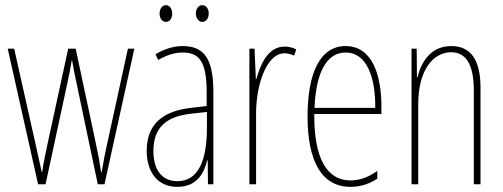

<svg xmlns="http://www.w3.org/2000/svg" viewBox="-20 -716 1956 746"><path d="M278 -390 360 0H386L502 -527H477L395 -151C387 -115 385 -105 375 -47H373C368 -82 361 -120 353 -156L274 -527H245L166 -163C158 -126 147 -73 144 -48H142C134 -83 127 -118 118 -157L35 -527H10L128 0H157L241 -390C248 -421 254 -453 259 -482H260C265 -453 271 -422 278 -390Z M600 -663C600 -646 609 -631 625 -631C639 -631 649 -644 649 -663C649 -682 639 -696 625 -696C609 -696 600 -680 600 -663ZM741 -664C741 -646 751 -631 766 -631C781 -631 791 -645 791 -664C791 -683 780 -696 766 -696C751 -696 741 -681 741 -664ZM689 -537C655 -537 616 -525 584 -505L595 -483C632 -505 665 -512 689 -512C756 -512 783 -475 783 -355V-304L722 -297C612 -284 550 -234 550 -129C550 -57 585 10 669 10C745 10 773 -43 785 -93H787L788 0H809V-358C809 -489 773 -537 689 -537ZM721 -274 784 -281V-220C784 -97 753 -12 669 -12C611 -12 576 -54 576 -129C576 -217 622 -263 721 -274Z M1086 -535C1019 -535 991 -462 976 -409H974L969 -527H949V0H975V-277C975 -380 1013 -509 1086 -509C1100 -509 1115 -504 1123 -500L1131 -524C1117 -532 1099 -535 1086 -535Z M1323 -537C1222 -537 1175 -429 1175 -264C1175 -94 1227 10 1342 10C1383 10 1418 -3 1446 -22V-52C1411 -27 1377 -15 1342 -15C1247 -15 1200 -106 1201 -273H1462V-301C1462 -421 1428 -537 1323 -537ZM1323 -512C1406 -512 1439 -414 1438 -297H1202C1208 -442 1253 -512 1323 -512Z M1733 -537C1653 -537 1616 -474 1602 -415H1600L1599 -527H1579V0H1605V-311C1605 -445 1664 -513 1733 -513C1787 -513 1821 -471 1821 -365V0H1847V-375C1847 -488 1806 -537 1733 -537Z"/></svg>

Font: Noto Sans Kannada ExtraCondensed Thin
Style: Regular
Weight: 100
Width: 2
Designer: Jelle Bosma - Monotype Design Team
Foundry: Monotype Imaging Inc.
Version: Version 2.005